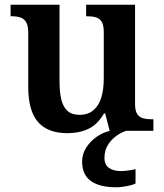

<svg xmlns="http://www.w3.org/2000/svg" viewBox="-20 -556 697 816"><path d="M267 10Q183 10 141.5 -37.5Q100 -85 100 -187V-417Q100 -446 91.5 -461Q83 -476 67.5 -481.5Q52 -487 28 -487H25V-536H233V-208Q233 -165 240.5 -133.5Q248 -102 266.5 -85Q285 -68 318 -68Q354 -68 377 -87.5Q400 -107 410.5 -141.5Q421 -176 421 -223V-420Q421 -450 412 -464Q403 -478 387 -482.5Q371 -487 350 -487H346V-536H554V-114Q554 -85 563.5 -71Q573 -57 589 -53Q605 -49 626 -49H632V0H446L427 -74H422Q395 -27 356 -8.5Q317 10 267 10ZM474 240Q404 240 366.5 213.5Q329 187 329 130Q329 99 346 72Q363 45 390 26Q417 7 447 0H517Q496 6 474.5 21.5Q453 37 438.5 60Q424 83 424 115Q424 145 443.5 158Q463 171 493 171Q507 171 522.5 169Q538 167 556 163V224Q546 229 530.5 232.5Q515 236 500 238Q485 240 474 240Z"/></svg>

Font: Noto Rashi Hebrew SemiBold
Style: Regular
Weight: 600
Version: Version 1.006